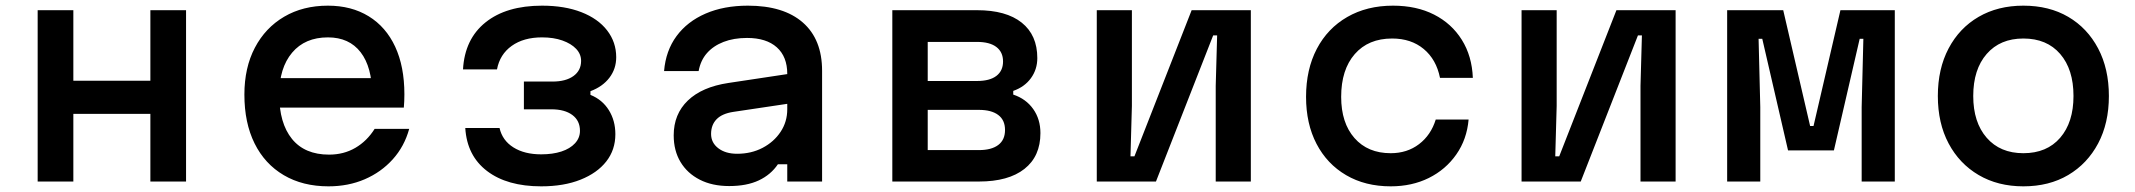

<svg xmlns="http://www.w3.org/2000/svg" viewBox="-20 -641 7540 678"><path d="M113 0V-605H239V-356H511V-605H637V0H511V-239H239V0Z M942 -365H1335L1294 -307Q1294 -404 1253.5 -456.5Q1213 -509 1138 -509Q1057 -509 1011.5 -455Q966 -401 966 -307Q966 -206 1011 -150.5Q1056 -95 1142 -95Q1194 -95 1235 -119Q1276 -143 1303 -186H1425Q1408 -124 1367 -78.5Q1326 -33 1268 -8Q1210 17 1140 17Q1049 17 982 -22.5Q915 -62 879 -134.5Q843 -207 843 -307Q843 -402 880 -472.5Q917 -543 983.5 -582Q1050 -621 1138 -621Q1221 -621 1282 -583.5Q1343 -546 1375.5 -476Q1408 -406 1408 -308Q1408 -296 1407.5 -284Q1407 -272 1406 -261H942Z M1891 17Q1771 17 1700 -37Q1629 -91 1623 -189H1744Q1754 -145 1793 -120.5Q1832 -96 1891 -96Q1932 -96 1962.5 -106Q1993 -116 2010.5 -135Q2028 -154 2028 -179Q2028 -215 2001 -235Q1974 -255 1927 -255H1830V-353H1931Q1978 -353 2005 -372.5Q2032 -392 2032 -426Q2032 -450 2014.5 -468.5Q1997 -487 1966 -498Q1935 -509 1894 -509Q1829 -509 1787 -479Q1745 -449 1735 -396H1615Q1621 -503 1694.5 -562Q1768 -621 1894 -621Q1974 -621 2033 -598Q2092 -575 2124 -533.5Q2156 -492 2156 -439Q2156 -398 2132 -366.5Q2108 -335 2065 -319V-306Q2107 -289 2130 -252Q2153 -215 2153 -167Q2153 -112 2121 -71Q2089 -30 2030 -6.5Q1971 17 1891 17Z M2771 -381V-276L2570 -246Q2530 -240 2510.5 -220Q2491 -200 2491 -168Q2491 -137 2516.5 -117.5Q2542 -98 2583 -98Q2633 -98 2673 -119Q2713 -140 2736.5 -175.5Q2760 -211 2760 -255V-380Q2760 -441 2723 -474Q2686 -507 2618 -507Q2571 -507 2535 -493Q2499 -479 2476.5 -453.5Q2454 -428 2447 -390H2325Q2331 -462 2369 -513.5Q2407 -565 2471.5 -593Q2536 -621 2621 -621Q2747 -621 2815 -561.5Q2883 -502 2883 -391V0H2760V-61H2727Q2702 -24 2659.5 -4Q2617 16 2555 16Q2495 16 2451 -6.5Q2407 -29 2383 -69Q2359 -109 2359 -163Q2359 -238 2409 -286Q2459 -334 2552 -348Z M3131 0V-605H3430Q3533 -605 3588 -561Q3643 -517 3643 -436Q3643 -396 3620.5 -365Q3598 -334 3558 -320V-307Q3603 -292 3628.5 -256Q3654 -220 3654 -171Q3654 -89 3597.5 -44.5Q3541 0 3437 0ZM3256 -111H3437Q3481 -111 3505 -129Q3529 -147 3529 -182Q3529 -217 3505 -235Q3481 -253 3437 -253H3256ZM3256 -355H3430Q3475 -355 3498.5 -373Q3522 -391 3522 -424Q3522 -457 3498.5 -475Q3475 -493 3430 -493H3256Z M3853 0V-605H3977V-267L3972 -89H3986L4188 -605H4397V0H4273V-338L4278 -516H4264L4062 0Z M4891 17Q4801 17 4733.5 -22.5Q4666 -62 4629 -133Q4592 -204 4592 -299Q4592 -396 4630 -468.5Q4668 -541 4737.5 -581Q4807 -621 4899 -621Q4982 -621 5044 -589.5Q5106 -558 5142 -500.5Q5178 -443 5181 -366H5065Q5052 -431 5007.5 -468Q4963 -505 4896 -505Q4812 -505 4764 -450Q4716 -395 4716 -299Q4716 -207 4763 -153.5Q4810 -100 4891 -100Q4949 -100 4991 -132Q5033 -164 5050 -219H5166Q5160 -149 5122.5 -95.5Q5085 -42 5025.5 -12.5Q4966 17 4891 17Z M5353 0V-605H5477V-267L5472 -89H5486L5688 -605H5897V0H5773V-338L5778 -516H5764L5562 0Z M6079 0V-605H6277L6372 -196H6384L6479 -605H6671V0H6554V-263L6560 -504H6547L6456 -110H6294L6203 -504H6190L6196 -263V0Z M7125 17Q7035 17 6967 -23Q6899 -63 6861 -134.5Q6823 -206 6823 -302Q6823 -398 6861 -470Q6899 -542 6967 -581.5Q7035 -621 7125 -621Q7216 -621 7283.5 -581.5Q7351 -542 7389 -470Q7427 -398 7427 -302Q7427 -206 7389 -134.5Q7351 -63 7283.5 -23Q7216 17 7125 17ZM7125 -100Q7208 -100 7255 -154.5Q7302 -209 7302 -302Q7302 -396 7255 -450.5Q7208 -505 7125 -505Q7043 -505 6995.5 -450.5Q6948 -396 6948 -302Q6948 -209 6995.5 -154.5Q7043 -100 7125 -100Z"/></svg>

Font: Martian Mono SemiExpanded Medium
Style: Regular
Weight: 500
Width: 6
Designer: Roman Shamin
Foundry: Evil Martians
Version: Version 1.000